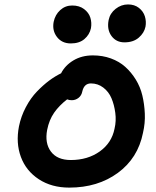

<svg xmlns="http://www.w3.org/2000/svg" viewBox="-20 -918 705 870"><path d="M543.9 -726.1Q506.3 -726.1 485.1 -755.1Q463.9 -784.2 472.2 -827.1Q478.5 -857.9 503.9 -877.9Q529.3 -897.9 560.1 -897.9Q589.4 -897.9 609.4 -882.3Q629.4 -866.7 636.5 -843.8Q643.6 -820.8 639.2 -796.9Q633.3 -768.6 608.6 -747.3Q584 -726.1 543.9 -726.1ZM300.8 -721.2Q260.7 -721.2 238.3 -750.2Q215.8 -779.3 223.1 -818.8Q230 -851.6 252.9 -872.3Q275.9 -893.1 307.1 -893.1Q339.4 -893.1 360.8 -877Q382.3 -860.8 389.4 -837.9Q396.5 -814.9 392.1 -790Q385.7 -760.7 362.5 -741Q339.4 -721.2 300.8 -721.2ZM293.9 -67.9Q213.9 -67.9 156 -105.7Q98.1 -143.6 74.7 -206.8Q51.3 -270 65.9 -345.2Q75.2 -391.1 97.2 -432.6Q119.1 -474.1 147.5 -503.4Q175.8 -532.7 203.1 -553Q230.5 -573.2 256.8 -585.9Q274.9 -621.6 312.7 -644.3Q350.6 -667 400.9 -667Q444.8 -667 482.4 -653.3Q520 -639.6 547.4 -615.2Q574.7 -590.8 595.2 -557.6Q615.7 -524.4 625 -485.4Q634.3 -446.3 636.2 -403.3Q638.2 -360.4 627.9 -315.9Q605 -201.2 513.9 -134.5Q422.9 -67.9 293.9 -67.9ZM193.8 -330.1Q182.1 -269.5 210.7 -231.2Q239.3 -192.9 300.8 -192.9Q377.4 -192.9 431.9 -231.7Q486.3 -270.5 499 -335Q507.3 -370.1 502.4 -406.7Q497.6 -443.4 485.1 -472.9Q472.7 -502.4 448 -521.2Q423.3 -540 392.1 -540Q361.3 -540 353 -503.9Q349.6 -485.4 335.9 -474.6Q322.3 -463.9 305.2 -463.9Q293.5 -463.9 284.2 -467.8Q247.6 -439.5 225.1 -407Q202.6 -374.5 193.8 -330.1Z"/></svg>

Font: Shantell Sans Irregular Bouncy
Style: Italic
Weight: 600
Italic angle: -11.31°
Designer: Stephen Nixon, Anya Danilova, Shantell Martin
Foundry: Arrow Type
Version: Version 1.006;[9816181b4]